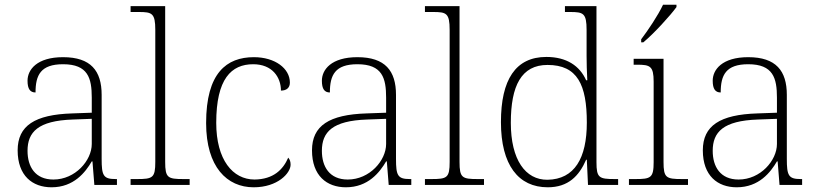

<svg xmlns="http://www.w3.org/2000/svg" viewBox="-20 -786 3479 816"><path d="M199 10C294 10 343 -54 370 -100H373L381 0H477V-25H471C419 -25 412 -40 412 -111V-383C412 -485 366 -543 248 -543C137 -543 97 -490 97 -443C97 -408 108 -393 131 -393C131 -467 153 -513 248 -513C354 -513 370 -454 370 -371V-307L287 -304C128 -299 55 -252 55 -147C55 -39 118 10 199 10ZM207 -23C129 -23 97 -78 97 -145C97 -225 142 -273 289 -278L370 -281V-174C370 -104 300 -23 207 -23Z M535 0H786V-25H760C693 -25 682 -30 682 -98V-760H535V-735H570C626 -735 640 -730 640 -659V-98C640 -30 629 -25 562 -25H535Z M1058 10C1160 10 1215 -50 1215 -86C1215 -99 1212 -108 1205 -116C1183 -65 1142 -24 1062 -23C969 -23 899 -107 899 -264C899 -451 963 -513 1056 -513C1137 -513 1174 -458 1174 -401C1198 -401 1212 -413 1212 -435C1212 -495 1149 -543 1059 -543C943 -543 856 -476 856 -263C856 -76 945 10 1058 10Z M1450 10C1545 10 1594 -54 1621 -100H1624L1632 0H1728V-25H1722C1670 -25 1663 -40 1663 -111V-383C1663 -485 1617 -543 1499 -543C1388 -543 1348 -490 1348 -443C1348 -408 1359 -393 1382 -393C1382 -467 1404 -513 1499 -513C1605 -513 1621 -454 1621 -371V-307L1538 -304C1379 -299 1306 -252 1306 -147C1306 -39 1369 10 1450 10ZM1458 -23C1380 -23 1348 -78 1348 -145C1348 -225 1393 -273 1540 -278L1621 -281V-174C1621 -104 1551 -23 1458 -23Z M1786 0H2037V-25H2011C1944 -25 1933 -30 1933 -98V-760H1786V-735H1821C1877 -735 1891 -730 1891 -659V-98C1891 -30 1880 -25 1813 -25H1786Z M2308 10C2395 10 2441 -38 2471 -107H2474L2479 0H2607V-25H2593C2526 -25 2515 -30 2515 -97V-760H2381V-735H2403C2459 -735 2473 -730 2473 -659V-548C2473 -519 2474 -481 2476 -445H2471C2444 -506 2388 -544 2302 -544C2171 -544 2109 -447 2109 -267C2109 -85 2183 10 2308 10ZM2307 -22C2213 -21 2151 -107 2151 -264C2151 -422 2196 -510 2307 -510C2434 -510 2474 -426 2474 -265C2474 -114 2422 -24 2307 -22Z M2705 -619V-606H2714C2758 -642 2830 -721 2855 -756V-766H2798C2777 -721 2734 -657 2705 -619ZM2653 0H2904V-25H2879C2811 -25 2800 -30 2800 -98V-536H2673V-511H2688C2743 -511 2758 -505 2758 -439V-97C2758 -30 2746 -25 2680 -25H2653Z M3111 10C3206 10 3255 -54 3282 -100H3285L3293 0H3389V-25H3383C3331 -25 3324 -40 3324 -111V-383C3324 -485 3278 -543 3160 -543C3049 -543 3009 -490 3009 -443C3009 -408 3020 -393 3043 -393C3043 -467 3065 -513 3160 -513C3266 -513 3282 -454 3282 -371V-307L3199 -304C3040 -299 2967 -252 2967 -147C2967 -39 3030 10 3111 10ZM3119 -23C3041 -23 3009 -78 3009 -145C3009 -225 3054 -273 3201 -278L3282 -281V-174C3282 -104 3212 -23 3119 -23Z"/></svg>

Font: Noto Serif Myanmar ExtraLight
Style: Regular
Weight: 200
Designer: Ben Mitchell and the Monotype Design Team
Foundry: Monotype Imaging Inc.
Version: Version 2.106